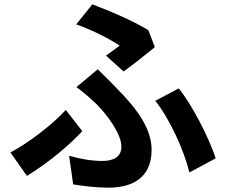

<svg xmlns="http://www.w3.org/2000/svg" viewBox="-20 -817 1040 884"><path d="M468 -561 549 -488C589 -516 666 -578 693 -600L663 -678C595 -720 488 -766 405 -797L331 -705C407 -678 488 -636 531 -607C517 -596 492 -578 468 -561ZM298 -100 317 32C366 40 423 47 479 47C582 47 678 7 678 -127C678 -220 619 -309 511 -417C486 -444 460 -468 430 -498L332 -416C366 -391 399 -362 425 -337C470 -292 539 -202 539 -142C539 -95 503 -76 452 -76C404 -76 353 -84 298 -100ZM852 -23 973 -88C943 -181 865 -334 803 -410L695 -353C762 -269 828 -123 852 -23ZM359 -213 283 -311C224 -246 115 -161 28 -115L104 -7C211 -73 303 -153 359 -213Z"/></svg>

Font: Source Han Sans CN
Style: Bold
Weight: 700
Designer: Ryoko NISHIZUKA 西塚涼子 (kana, bopomofo & ideographs); Paul D. Hunt (Latin, Greek & Cyrillic); Sandoll Communications 산돌커뮤니
Foundry: Adobe
Version: Version 2.001;hotconv 1.0.107;makeotfexe 2.5.65593